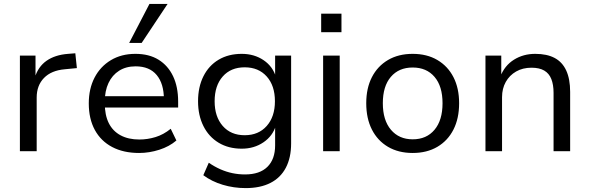

<svg xmlns="http://www.w3.org/2000/svg" viewBox="-20 -775 3022 984"><path d="M82 0V-490H162V-376H158Q175 -433 218.5 -463.5Q262 -494 329 -499L366 -502L374 -426L312 -420Q243 -414 205.5 -375.5Q168 -337 168 -275V0Z M693 9Q613 9 555 -21.5Q497 -52 466 -109Q435 -166 435 -245Q435 -320 464.5 -377Q494 -434 548 -466.5Q602 -499 674 -499Q744 -499 792.5 -469Q841 -439 867 -384.5Q893 -330 893 -254V-224H499V-282H837L820 -266Q820 -346 783 -390.5Q746 -435 675 -435Q626 -435 590.5 -412.5Q555 -390 536 -349.5Q517 -309 517 -254V-246Q517 -185 537.5 -144Q558 -103 598 -81.5Q638 -60 694 -60Q736 -60 777 -72.5Q818 -85 855 -115L884 -55Q848 -24 796.5 -7.5Q745 9 693 9ZM642 -555 746 -755H839L706 -555Z M1239 189Q1178 189 1121.5 172Q1065 155 1022 123L1050 59Q1079 79 1109.5 92.5Q1140 106 1171.5 112.5Q1203 119 1236 119Q1311 119 1350.5 80Q1390 41 1390 -30V-132H1394Q1378 -78 1330 -45.5Q1282 -13 1219 -13Q1151 -13 1100.5 -43.5Q1050 -74 1022.5 -129Q995 -184 995 -256Q995 -329 1022.5 -384Q1050 -439 1100.5 -469Q1151 -499 1219 -499Q1283 -499 1331 -466.5Q1379 -434 1395 -378H1390V-490H1472V-40Q1472 33 1445 84.5Q1418 136 1366 162.5Q1314 189 1239 189ZM1234 -82Q1305 -82 1347 -129.5Q1389 -177 1389 -256Q1389 -336 1347 -383Q1305 -430 1234 -430Q1163 -430 1121.5 -383Q1080 -336 1080 -256Q1080 -177 1121.5 -129.5Q1163 -82 1234 -82Z M1626 -610V-705H1730V-610ZM1636 0V-490H1721V0Z M2095 9Q2022 9 1968.5 -22.5Q1915 -54 1886 -111Q1857 -168 1857 -246Q1857 -323 1886 -379.5Q1915 -436 1968.5 -467.5Q2022 -499 2095 -499Q2168 -499 2221.5 -467.5Q2275 -436 2304 -379.5Q2333 -323 2333 -246Q2333 -168 2304 -111Q2275 -54 2221.5 -22.5Q2168 9 2095 9ZM2095 -61Q2166 -61 2207 -110Q2248 -159 2248 -246Q2248 -333 2207 -381Q2166 -429 2095 -429Q2024 -429 1983 -381Q1942 -333 1942 -246Q1942 -159 1983.5 -110Q2025 -61 2095 -61Z M2468 0V-490H2549V-382H2544Q2566 -439 2614 -469Q2662 -499 2723 -499Q2783 -499 2822.5 -478Q2862 -457 2882 -413.5Q2902 -370 2902 -304V0H2817V-299Q2817 -341 2805.5 -370Q2794 -399 2769 -413.5Q2744 -428 2704 -428Q2659 -428 2625 -408.5Q2591 -389 2572 -355Q2553 -321 2553 -277V0Z"/></svg>

Font: Nunito Sans 10pt
Style: Regular
Weight: 400
Designer: Vernon Adams
Foundry: Vernon Adams
Version: Version 3.101;gftools[0.9.27]